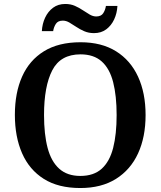

<svg xmlns="http://www.w3.org/2000/svg" viewBox="-20 -938 810 968"><path d="M385 10Q274 10 201 -36Q128 -82 91.5 -165Q55 -248 55 -359Q55 -470 91.5 -552Q128 -634 201.5 -679.5Q275 -725 386 -725Q492 -725 565 -679.5Q638 -634 676 -551.5Q714 -469 714 -358Q714 -247 676 -164.5Q638 -82 564.5 -36Q491 10 385 10ZM385 -51Q453 -51 493 -87.5Q533 -124 550.5 -192.5Q568 -261 568 -358Q568 -455 550.5 -523.5Q533 -592 493 -628Q453 -664 386 -664Q285 -664 243.5 -583.5Q202 -503 202 -358Q202 -261 220 -192.5Q238 -124 278.5 -87.5Q319 -51 385 -51ZM454 -771Q427 -771 405 -780.5Q383 -790 364.5 -802.5Q346 -815 329.5 -824.5Q313 -834 297 -834Q272 -834 261.5 -817.5Q251 -801 248 -781H191Q193 -818 207.5 -849Q222 -880 247.5 -899Q273 -918 309 -918Q336 -918 357.5 -908.5Q379 -899 397.5 -886.5Q416 -874 432.5 -864.5Q449 -855 465 -855Q490 -855 500.5 -871.5Q511 -888 514 -908H572Q570 -871 555.5 -840Q541 -809 515.5 -790Q490 -771 454 -771Z"/></svg>

Font: Noto Serif Armenian SemiBold
Style: Regular
Weight: 600
Version: Version 2.007